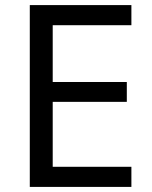

<svg xmlns="http://www.w3.org/2000/svg" viewBox="-20 -734 596 754"><path d="M496 0H97V-714H496V-635H187V-412H478V-334H187V-79H496Z"/></svg>

Font: Noto Sans Tifinagh Adrar
Style: Regular
Weight: 400
Designer: JamraPatel
Foundry: JamraPatel LLC
Version: Version 2.006; ttfautohint (v1.8.4.7-5d5b)